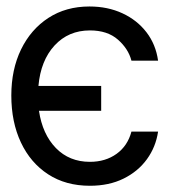

<svg xmlns="http://www.w3.org/2000/svg" viewBox="-20 -573 580 604"><path d="M298.3 -302.6V-224.4H102.6Q113.6 -150.6 155.9 -107.2Q198.2 -63.9 262.8 -63.9Q311.8 -63.9 346.8 -89.1Q381.7 -114.3 393.5 -159.1H477.3Q470.2 -110.8 442.3 -72.3Q414.4 -33.7 368.8 -11.2Q323.2 11.4 262.8 11.4Q186.8 11.4 131.4 -24.7Q76 -60.7 45.8 -124.8Q15.6 -188.9 15.6 -272.7Q15.6 -354.4 46.3 -417.6Q77.1 -480.8 132.3 -516.7Q187.5 -552.6 261.4 -552.6Q318.9 -552.6 365.1 -531.2Q411.2 -509.9 440.7 -471.6Q470.2 -433.2 477.3 -382.1H393.5Q383.9 -419.4 351 -448.3Q318.2 -477.3 262.8 -477.3Q195.3 -477.3 151.6 -429.9Q108 -382.5 100.9 -302.6Z"/></svg>

Font: Inter UI
Style: Regular
Weight: 400
Designer: Rasmus Andersson
Foundry: rsms
Version: 3.2;8d6f07862